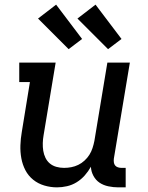

<svg xmlns="http://www.w3.org/2000/svg" viewBox="-20 -800 640 828"><path d="M226 8Q198 8 171 0Q144 -8 123 -25Q102 -42 89.5 -66Q77 -90 72 -117.5Q67 -145 68 -173.5Q69 -202 74 -231L109 -446H63V-530H220L168 -217Q165 -200 164.5 -183Q164 -166 166.5 -150Q169 -134 176 -119.5Q183 -105 195 -95Q207 -85 223 -80.5Q239 -76 256 -76Q272 -76 287.5 -79Q303 -82 317.5 -89Q332 -96 344.5 -107.5Q357 -119 365.5 -132.5Q374 -146 379 -161.5Q384 -177 387 -192L443 -530H540L471 -116Q470 -108 471 -100Q472 -92 476.5 -86.5Q481 -81 488.5 -78.5Q496 -76 504 -76H522V8H490Q469 8 447.5 3.5Q426 -1 409.5 -12Q393 -23 383 -41.5Q373 -60 372 -81Q361 -61 345.5 -43.5Q330 -26 310.5 -14Q291 -2 269 3Q247 8 226 8ZM446 -588 314 -720 392 -780 504 -632ZM276 -588 144 -720 222 -780 334 -632Z"/></svg>

Font: Iosevka Slab Medium Extended
Style: Italic
Weight: 500
Width: 7
Italic angle: -9°
Monospace: yes
Designer: Belleve Invis
Foundry: Belleve Invis
Version: Version 11.1.0; ttfautohint (v1.8.3)